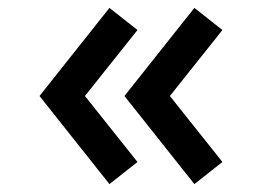

<svg xmlns="http://www.w3.org/2000/svg" viewBox="-20 -513 643 486"><path d="M328 -103 257 -47 80 -270 257 -493 328 -437 195 -270ZM543 -103 472 -47 295 -270 472 -493 543 -437 410 -270Z"/></svg>

Font: Hauora ExtraBold
Style: Regular
Weight: 800
Designer: Wayne Shih
Foundry: WCYS
Version: Version 1.001